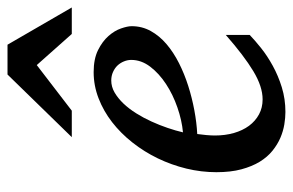

<svg xmlns="http://www.w3.org/2000/svg" viewBox="-153 -607 772 506"><g transform="rotate(-90 233.0 -354.0)"><path d="M328.1 -394Q328.1 -403.8 324.2 -413.3Q320.3 -422.9 313.5 -430.2Q306.6 -437.5 296.4 -442.1Q286.1 -446.8 273.9 -446.8Q257.3 -446.8 242.2 -438Q227.1 -429.2 213.1 -414.6Q199.2 -399.9 187.3 -380.9Q175.3 -361.8 165.8 -340.8Q156.2 -319.8 148.9 -298.3Q141.6 -276.9 137.2 -257.8Q168.9 -260.7 202.9 -272.5Q236.8 -284.2 264.6 -302.5Q292.5 -320.8 310.3 -344.2Q328.1 -367.7 328.1 -394ZM417 -393.1Q417 -365.7 404.3 -342.8Q391.6 -319.8 369.9 -301.3Q348.1 -282.7 319.6 -268.3Q291 -253.9 259.5 -243.9Q228 -233.9 195.3 -227.8Q162.6 -221.7 132.8 -220.2Q131.3 -210.4 130.1 -196.8Q128.9 -183.1 128.9 -173.8Q128.9 -146.5 135.5 -123.5Q142.1 -100.6 154.5 -83.7Q167 -66.9 184.6 -57.4Q202.1 -47.9 224.1 -47.9Q257.8 -47.9 298.3 -72.3Q338.9 -96.7 394 -145V-82Q379.9 -68.4 359.4 -52Q338.9 -35.6 312.7 -21.2Q286.6 -6.8 255.9 2.7Q225.1 12.2 190.9 12.2Q175.8 12.2 158 9.3Q140.1 6.3 122.6 -1.2Q105 -8.8 88.6 -22Q72.3 -35.2 59.8 -55.4Q47.4 -75.7 39.8 -103.8Q32.2 -131.8 32.2 -169.9Q32.2 -209.5 41.7 -248.8Q51.3 -288.1 68.6 -324Q85.9 -359.9 110.4 -390.9Q134.8 -421.9 164.1 -444.6Q193.4 -467.3 226.8 -480.2Q260.3 -493.2 295.9 -493.2Q330.6 -493.2 353.8 -481.7Q377 -470.2 391.1 -454.1Q405.3 -438 411.1 -420.9Q417 -403.8 417 -393.1ZM396.5 -550.8 314.5 -643.1 194.3 -550.8H124.5L289.6 -720.2H368.2L466.3 -550.8Z"/></g></svg>

Font: Charis SIL APac
Style: Italic
Weight: 400
Italic angle: -11°
Foundry: SIL International
Version: Version 5.000